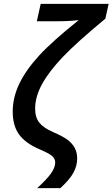

<svg xmlns="http://www.w3.org/2000/svg" viewBox="-20 -780 583 995"><path d="M45.9 -201.2Q45.9 -274.9 80.1 -346.2Q114.3 -417.5 182.9 -492.2Q251.5 -566.9 388.2 -675.8Q339.4 -669.9 278.8 -669.9H170.9L190.9 -759.8H543L525.9 -683.1Q376.5 -559.6 304.7 -483.9Q232.9 -408.2 197.5 -343.3Q162.1 -278.3 162.1 -216.8Q162.1 -171.9 183.6 -144.5Q205.1 -117.2 255.9 -95.2Q309.6 -71.8 332.5 -53.7Q355.5 -35.6 367.7 -12.7Q379.9 10.3 379.9 42Q379.9 78.6 361.1 114Q342.3 149.4 293 194.8H172.9Q223.6 148.4 244.9 117.9Q266.1 87.4 266.1 62Q266.1 42.5 250 28.6Q233.9 14.6 186 -5.9Q111.8 -37.6 78.9 -83Q45.9 -128.4 45.9 -201.2Z"/></svg>

Font: Open Sans Semibold
Style: Italic
Weight: 600
Italic angle: -12°
Foundry: Ascender Corporation
Version: Version 1.10